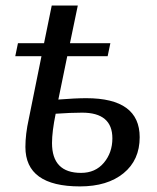

<svg xmlns="http://www.w3.org/2000/svg" viewBox="-20 -664 568 694"><path d="M139.2 -507.8 167 -644H261.2L232.9 -507.8H378.9L369.1 -460.9H223.1L190.9 -304.2Q252.4 -309.1 292 -309.1Q484.9 -309.1 484.9 -168Q484.9 -85.4 426.5 -37.8Q368.2 9.8 269 9.8Q71.8 9.8 71.8 -132.8Q71.8 -179.2 84 -233.9L129.9 -460.9H35.2L44.9 -507.8ZM181.2 -252.9Q168 -188.5 168 -147Q168 -39.1 272.9 -39.1Q324.7 -39.1 355.5 -75.7Q386.2 -112.3 386.2 -164.1Q386.2 -256.8 276.9 -256.8Q236.8 -256.8 181.2 -252.9Z"/></svg>

Font: Droid Serif
Style: Italic
Weight: 400
Italic angle: -12°
Designer: Monotype Design team
Foundry: Monotype Imaging Inc.
Version: Version 1.03